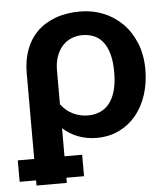

<svg xmlns="http://www.w3.org/2000/svg" viewBox="-63 -568 683 780"><g transform="rotate(-5 279.0 -177.5)"><path d="M54.5 59V-290.5Q54.5 -343 70.2 -385.8Q86 -428.5 116.2 -458.5Q146.5 -488.5 191 -505Q235.5 -521.5 292.5 -521.5Q342 -521.5 386.2 -503.8Q430.5 -486 463.8 -452.8Q497 -419.5 516.5 -371.8Q536 -324 536 -264Q536 -208.5 520.5 -160.8Q505 -113 476.2 -78.2Q447.5 -43.5 406.8 -23.8Q366 -4 315.5 -4Q274.5 -4 239.8 -17.5Q205 -31 178 -55.5V59H250V146.5H178V167.5H54.5V146.5H-12.5V59ZM178 -153Q200.5 -123.5 229.2 -110.8Q258 -98 287 -98Q315 -98 337.5 -107.8Q360 -117.5 376 -138Q392 -158.5 400.5 -189.8Q409 -221 409 -264Q409 -307.5 400.5 -338Q392 -368.5 376.5 -388Q361 -407.5 339.8 -416.2Q318.5 -425 292.5 -425Q269 -425 248 -416.2Q227 -407.5 211.5 -390.5Q196 -373.5 187 -348.2Q178 -323 178 -290.5Z"/></g></svg>

Font: Lato
Style: Bold
Weight: 700
Designer: Lukasz Dziedzic
Foundry: tyPoland Lukasz Dziedzic
Version: Version 2.007; 2014-02-27